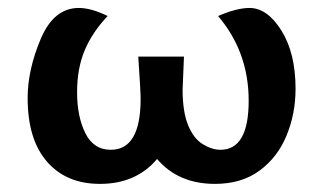

<svg xmlns="http://www.w3.org/2000/svg" viewBox="-20 -451 805 478"><path d="M515.1 6.8Q423.8 6.8 371.1 -55.2Q318.8 6.8 229 6.8Q145 6.8 96.9 -48.6Q48.8 -104 48.8 -207Q48.8 -276.9 81.3 -354Q113.8 -431.2 176.3 -431.2Q207 -431.2 248 -411.1Q210 -371.1 190.9 -325.9Q171.9 -280.8 171.9 -221.2Q171.9 -161.1 192.4 -119.6Q212.9 -78.1 255.9 -78.1Q330.1 -78.1 330.1 -205.1Q330.1 -223.6 324.2 -310.1H438L434.6 -228Q434.6 -173.3 448.2 -139.6Q461.9 -106 484.9 -92Q507.8 -78.1 528.8 -78.1Q599.1 -78.1 599.1 -200.2Q599.1 -321.8 522.9 -411.1Q569.3 -431.2 601.1 -431.2Q645.5 -431.2 680.7 -374.8Q715.8 -318.4 715.8 -230Q715.8 -168 693.4 -113.5Q670.9 -59.1 626 -26.1Q581.1 6.8 515.1 6.8Z"/></svg>

Font: ALMAS
Style: Bold
Weight: 700
Designer: ALMAS Font/ by Husham Jawad Kadhim, derived from the Bainsely font by/ Paul James MIller
Foundry: High-Logic / Made with FontCreator
Version: Version 1.411;September 19, 2021;FontCreator 14.0.0.2814 32-